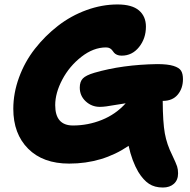

<svg xmlns="http://www.w3.org/2000/svg" viewBox="-20 -711 858 866"><path d="M430.2 -229Q393.6 -229 366.7 -253.9Q339.8 -278.8 339.8 -315.9Q339.8 -342.8 353.8 -357.2Q367.7 -371.6 405.8 -382.8Q531.2 -419.4 689 -421.9Q736.3 -421.9 762.2 -413.8Q788.1 -405.8 796.6 -392.1Q805.2 -378.4 805.2 -354Q805.2 -312.5 781.7 -284.2Q758.3 -255.9 713.9 -255.9Q714.4 -159.7 723.4 -109.6Q732.4 -59.6 756.8 -11.2Q774.4 25.9 778.8 39.6Q783.2 53.2 783.2 70.8Q783.2 101.1 764.4 117.9Q745.6 134.8 714.8 134.8Q677.2 134.8 651.9 117.9Q626.5 101.1 604 64.9Q575.2 15.6 560.1 -53.2Q442.4 26.9 292 26.9Q173.8 26.9 106.9 -40.3Q40 -107.4 40 -220.2Q40 -291 65.9 -361.8Q91.8 -432.6 137.5 -491Q183.1 -549.3 241.7 -594.7Q300.3 -640.1 370.1 -665.5Q439.9 -690.9 509.8 -690.9Q575.2 -690.9 606.7 -664.1Q638.2 -637.2 638.2 -590.8Q638.2 -537.6 607.2 -498.8Q576.2 -460 528.8 -460Q516.1 -460 507.6 -463.9Q499 -467.8 494.6 -473.1Q490.2 -478.5 486.3 -483.9Q482.4 -489.3 475.6 -493.2Q468.8 -497.1 458 -497.1Q401.4 -497.1 347.2 -454.8Q293 -412.6 261 -352.1Q229 -291.5 229 -236.8Q229 -145 309.1 -145Q377 -145 439.5 -170.2Q502 -195.3 546.9 -245.1Q528.8 -242.7 502.2 -238Q475.6 -233.4 459.7 -231.2Q443.8 -229 430.2 -229Z"/></svg>

Font: Shantell Sans Bouncy
Style: Regular
Weight: 800
Designer: Stephen Nixon, Anya Danilova, Shantell Martin
Foundry: Arrow Type
Version: Version 1.006;[9816181b4]